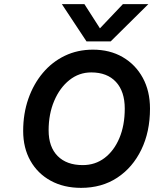

<svg xmlns="http://www.w3.org/2000/svg" viewBox="-20 -900 745 928"><path d="M515 -700H398L279 -880H388L463 -763L574 -880H697ZM92 -267Q92 -351 117 -422.5Q142 -494 187 -547.5Q232 -601 293.5 -630.5Q355 -660 429 -660Q511 -660 573 -624Q635 -588 670 -524Q705 -460 705 -375Q705 -263 663 -176.5Q621 -90 546.5 -41Q472 8 372 8Q288 8 225 -26.5Q162 -61 127 -123Q92 -185 92 -267ZM583 -375Q583 -458 540.5 -504Q498 -550 421 -550Q362 -550 315.5 -513Q269 -476 242 -412.5Q215 -349 215 -270Q215 -190 258.5 -146Q302 -102 380 -102Q440 -102 485.5 -136.5Q531 -171 557 -232.5Q583 -294 583 -375Z"/></svg>

Font: Overused Grotesk SemiBold
Style: Italic
Weight: 600
Italic angle: -10°
Version: Version 0.003